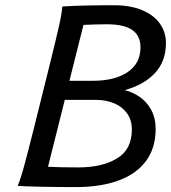

<svg xmlns="http://www.w3.org/2000/svg" viewBox="-20 -724 666 748"><path d="M250.5 -409.2H340.8Q427.2 -409.2 477.3 -443.1Q527.3 -477.1 527.3 -539.6Q527.3 -585.4 495.1 -607.4Q462.9 -629.4 396 -629.4Q356.4 -629.4 305.2 -627ZM222.7 -698.7Q295.9 -703.6 424.3 -703.6Q487.8 -703.6 533.4 -684.6Q579.1 -665.5 602.8 -632.1Q626.5 -598.6 626.5 -556.6Q626.5 -485.8 584.2 -439.9Q542 -394 466.3 -373Q496.6 -365.2 523.7 -346.9Q550.8 -328.6 568.6 -296.9Q586.4 -265.1 586.4 -221.2Q586.4 -147.9 549.1 -97.2Q511.7 -46.4 441.9 -20.8Q372.1 4.9 274.4 4.9Q202.1 4.9 135 3.4Q67.9 2 48.8 0Q60.1 -25.9 74.2 -77.9Q88.4 -129.9 110.4 -217.8L175.3 -478.5Q198.2 -570.8 209.7 -621.8Q221.2 -672.9 222.7 -698.7ZM286.1 -71.8Q377 -71.8 435.3 -106.4Q493.7 -141.1 493.7 -219.7Q493.7 -255.4 475.8 -281.2Q458 -307.1 426 -321Q394 -335 352.1 -335H232.4L167 -74.2Q212.4 -71.8 286.1 -71.8Z"/></svg>

Font: Lesson One
Style: Italic
Weight: 400
Italic angle: -14°
Designer: But Ko, Victor Gaultney, Annie Olsen, Julie Remington, Don Collingsworth, Eric Hays, Becca Hirsbrunner
Version: Version 1.100